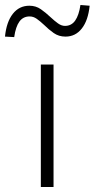

<svg xmlns="http://www.w3.org/2000/svg" viewBox="-62 -751 380 771"><path d="M102 0V-492H153V0ZM-5 -602 -42 -604Q-36 -663 -10.5 -695.5Q15 -728 56 -728Q82 -728 102 -714Q122 -700 141 -682Q157 -667 171 -657Q185 -647 199 -647Q225 -647 240 -668.5Q255 -690 261 -731L298 -728Q292 -669 266.5 -636.5Q241 -604 201 -604Q174 -604 153.5 -618.5Q133 -633 115 -651Q99 -666 85.5 -675.5Q72 -685 57 -685Q31 -685 16 -664.5Q1 -644 -5 -602Z"/></svg>

Font: Nunito Sans 7pt ExtraLight
Style: Regular
Weight: 250
Designer: Vernon Adams
Foundry: Vernon Adams
Version: Version 3.101;gftools[0.9.27]